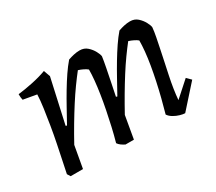

<svg xmlns="http://www.w3.org/2000/svg" viewBox="-94 -649 956 849"><g transform="rotate(-30 383.5 -225.0)"><path d="M641 12Q631 12 615.5 7.5Q600 3 585.5 -5.5Q571 -14 563 -26Q573 -61 582.5 -98.5Q592 -136 600 -173.5Q608 -211 614 -246.5Q620 -282 623 -313Q626 -344 626 -368Q619 -374 607 -380Q595 -386 582 -390Q563 -366 541.5 -336Q520 -306 497.5 -270.5Q475 -235 452 -196Q429 -157 406 -115L386 0H343Q333 -5 324 -11.5Q315 -18 310 -26Q320 -61 328.5 -98.5Q337 -136 344.5 -173.5Q352 -211 357.5 -246.5Q363 -282 366 -313Q369 -344 369 -368Q362 -374 350 -380Q338 -386 325 -390Q306 -366 284 -335.5Q262 -305 239 -269Q216 -233 192.5 -193.5Q169 -154 146 -112L126 0H63L53 -16Q58 -40 65.5 -76Q73 -112 81.5 -153.5Q90 -195 97 -237.5Q104 -280 109.5 -319Q115 -358 116 -387L48 -399Q45 -411 45 -429Q80 -433 120.5 -441.5Q161 -450 193 -462L205 -429L155 -204L161 -202Q181 -238 200 -272.5Q219 -307 238.5 -339.5Q258 -372 277 -400Q296 -428 315 -450Q329 -455 344.5 -458.5Q360 -462 375 -462Q398 -462 413.5 -448Q429 -434 438 -417Q447 -400 448 -390Q445 -368 439 -337.5Q433 -307 426 -272.5Q419 -238 412 -204L418 -202Q438 -238 457 -272.5Q476 -307 495.5 -339.5Q515 -372 534 -400Q553 -428 572 -450Q586 -455 601.5 -458.5Q617 -462 632 -462Q655 -462 670.5 -448Q686 -434 695 -417Q704 -400 705 -390Q703 -368 698 -343Q693 -318 687.5 -291Q682 -264 676 -236Q669 -203 662 -170Q655 -137 650.5 -107.5Q646 -78 644 -53L721 -122L742 -101Z"/></g></svg>

Font: Labrada
Style: Italic
Weight: 400
Italic angle: -7°
Designer: Mercedes Jáuregui
Foundry: Omnibus-Type Team
Version: Version 1.000